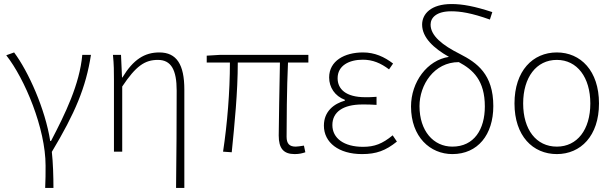

<svg xmlns="http://www.w3.org/2000/svg" viewBox="-20 -752 3042 952"><path d="M204 180H245C245 124 243 55 237 1C352 -191 406 -318 431 -480H388C375 -334 303 -187 233 -53H229C204 -212 121 -397 50 -492L11 -478C103 -361 206 -115 206 69C206 114 206 134 204 180Z M853 180H894V-308C894 -432 856 -492 770 -492C697 -492 641 -457 587 -368H585L580 -480H540C545 -431 545 -397 545 -358V0H586V-323C654 -425 698 -455 763 -455C829 -455 856 -405 856 -303C856 -146 855 19 853 180Z M1441 12C1464 12 1479 8 1494 3L1487 -30C1467 -27 1455 -25 1446 -25C1415 -25 1401 -40 1401 -74C1401 -136 1402 -317 1408 -442H1509V-480H1072L1005 -476V-442H1120C1120 -297 1107 -139 1086 0L1129 3C1143 -136 1159 -295 1159 -442H1368C1366 -321 1362 -143 1362 -80C1362 -16 1386 12 1441 12Z M1775 12C1846 12 1892 -5 1948 -50L1927 -81C1876 -39 1837 -24 1780 -24C1686 -24 1628 -66 1628 -132C1628 -196 1680 -234 1777 -234C1800 -234 1819 -234 1847 -232V-272C1822 -270 1810 -270 1791 -270C1694 -270 1654 -311 1654 -364C1654 -427 1711 -456 1779 -456C1828 -456 1868 -439 1909 -408L1929 -437C1886 -470 1838 -492 1780 -492C1688 -492 1612 -450 1612 -368C1612 -319 1640 -276 1690 -257V-253C1637 -238 1586 -201 1586 -129C1586 -45 1660 12 1775 12Z M2223 12C2349 12 2426 -84 2426 -226C2426 -384 2345 -441 2261 -484C2173 -528 2115 -575 2115 -630C2115 -665 2145 -696 2217 -696C2262 -696 2317 -688 2409 -655L2421 -692C2333 -721 2273 -732 2219 -732C2117 -732 2073 -683 2073 -630C2073 -566 2130 -513 2206 -470C2098 -454 2018 -345 2018 -224C2018 -73 2113 12 2223 12ZM2060 -226C2060 -331 2132 -444 2255 -444C2326 -406 2384 -353 2384 -224C2384 -111 2331 -25 2223 -25C2129 -25 2060 -103 2060 -226Z M2741 12C2859 12 2950 -78 2950 -239C2950 -401 2859 -492 2741 -492C2622 -492 2531 -401 2531 -239C2531 -78 2622 12 2741 12ZM2741 -25C2639 -25 2574 -109 2574 -239C2574 -368 2639 -455 2741 -455C2842 -455 2907 -368 2907 -239C2907 -109 2842 -25 2741 -25Z"/></svg>

Font: Source Sans Pro Light
Style: Regular
Weight: 300
Designer: Paul D. Hunt
Foundry: Adobe Systems Incorporated
Version: Version 3.006;hotconv 1.0.111;makeotfexe 2.5.65597